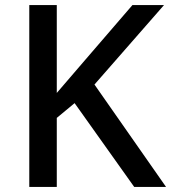

<svg xmlns="http://www.w3.org/2000/svg" viewBox="-20 -734 672 754"><path d="M632 0H507L273 -329L203 -271V0H95V-714H203V-369Q229 -399 255 -429.5Q281 -460 307 -490L500 -714H624L351 -402Z"/></svg>

Font: Noto Sans Kannada Medium
Style: Regular
Weight: 500
Designer: Jelle Bosma - Monotype Design Team
Foundry: Monotype Imaging Inc.
Version: Version 2.005; ttfautohint (v1.8.4.7-5d5b)